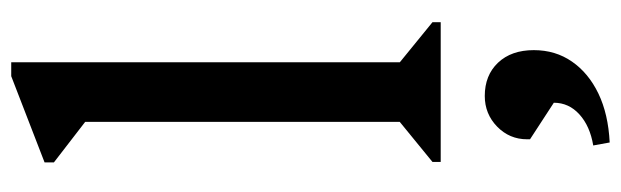

<svg xmlns="http://www.w3.org/2000/svg" viewBox="-402 -403 1106 342"><g transform="rotate(-90 151.0 -232.0)"><path d="M33.6 0V-14.7L120.9 -86L104.9 -58V-666.7L147.9 -600.1L32.7 -689V-705.6L186.3 -765H211.1V-56.3L196 -85.1L282.4 -14.7V0ZM68.2 301 62.9 271.7Q97.5 265.9 118.2 247.1Q139 228.3 139 201.5L73.9 159.1V153.9Q73.9 122.5 96.5 100.5Q119.1 78.5 151.1 78.5Q187.9 78.5 210.3 102.1Q232.7 125.8 232.7 165.8Q232.7 204.4 212.3 233.8Q191.9 263.3 155.4 280.9Q118.8 298.5 68.2 301Z"/></g></svg>

Font: Platypi Light
Style: Regular
Weight: 300
Designer: David Sargent
Foundry: Bolt Cutter Type
Version: Version 1.200